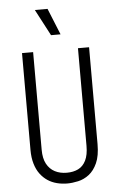

<svg xmlns="http://www.w3.org/2000/svg" viewBox="-59 -911 598 964"><g transform="rotate(-5 240.0 -429.0)"><path d="M241 12Q214 12 188.5 5.5Q163 -1 142 -15Q121 -29 105 -50.5Q89 -72 80 -102.5Q71 -133 71 -172V-660H127V-168Q127 -124 142 -96.5Q157 -69 183 -55.5Q209 -42 243 -42Q276 -42 300.5 -54Q325 -66 339 -94Q353 -122 353 -168V-660H409V-172Q409 -113 392.5 -76.5Q376 -40 350.5 -20.5Q325 -1 295.5 5.5Q266 12 241 12ZM224 -737 154 -870H218L272 -737Z"/></g></svg>

Font: Bricolage Grotesque Condensed ExtraLight
Style: Regular
Weight: 250
Width: 3
Designer: Mathieu Triay
Foundry: Atelier Triay
Version: Version 1.000;gftools[0.9.30]